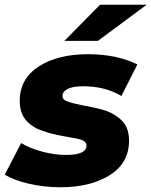

<svg xmlns="http://www.w3.org/2000/svg" viewBox="-36 -779 637 808"><path d="M219 9C172 9 128 4 85 -6C42 -16 8 -29 -16 -44L53 -177C78 -162 107 -150 141 -141C175 -132 208 -127 241 -127C299 -127 328 -140 328 -166C328 -177 321 -185 308 -190C294 -195 272 -199 242 -204C202 -211 169 -219 144 -228C118 -236 95 -250 76 -270C57 -290 47 -318 47 -354C47 -417 74 -465 128 -500C181 -534 251 -551 336 -551C375 -551 412 -547 448 -540C484 -532 515 -521 542 -508L475 -375C430 -402 376 -416 314 -416C285 -416 263 -412 249 -405C234 -397 227 -387 227 -375C227 -364 234 -357 248 -352C261 -347 284 -341 315 -335C354 -328 386 -321 412 -312C437 -303 460 -289 479 -269C498 -249 507 -222 507 -187C507 -124 480 -76 426 -42C372 -8 303 9 219 9ZM235 -607 385 -759H581L376 -607Z"/></svg>

Font: My Font
Style: Italic
Weight: 500
Designer: Julieta Ulanovsky
Foundry: Julieta Ulanovsky
Version: ""